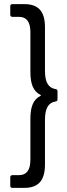

<svg xmlns="http://www.w3.org/2000/svg" viewBox="-20 -794 328 935"><path d="M98 121C167 121 199 85 199 7V-210C199 -266 215 -294 251 -300C257 -301 260 -304 260 -310V-350C260 -356 257 -359 251 -360C215 -366 199 -394 199 -449V-661C199 -739 167 -774 98 -774H40C34 -774 30 -770 30 -764V-722C30 -716 34 -712 40 -712H72C109 -712 128 -688 128 -638V-444C128 -383 143 -349 177 -332C180 -331 180 -329 177 -327C143 -310 128 -276 128 -215V-16C128 35 109 59 72 59H40C34 59 30 63 30 69V111C30 117 34 121 40 121Z"/></svg>

Font: Barlow Semi Condensed
Style: Regular
Weight: 400
Width: 4
Designer: Jeremy Tribby
Foundry: Tribby Type
Version: Version 1.422;hotconv 1.0.109;makeotfexe 2.5.65596